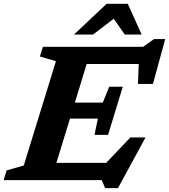

<svg xmlns="http://www.w3.org/2000/svg" viewBox="-44 -955 896 1018"><path d="M513.5 42.5 495.5 0H-24.5L-9 -51.5L82 -77.5L252.5 -630.5L167.5 -655.5L183.5 -707H715L773 -748H832L767 -510H687.5L691.5 -615.5H415.5L353 -411H501L535 -495H607L529 -240H457L475 -326H327L255 -91.5H519L647 -226H727.5L581.5 42.5ZM348.5 -772 521.5 -935H633.5L707 -772H617.5L559 -855.5L449.5 -772Z"/></svg>

Font: Newsreader Caption SemiBold
Style: Italic
Weight: 600
Italic angle: -17°
Designer: Hugues Gentile
Foundry: Production Type
Version: Version 1.001